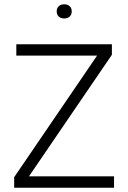

<svg xmlns="http://www.w3.org/2000/svg" viewBox="-20 -874 598 894"><path d="M46 0V-49L432 -615H56V-668H501V-619L115 -53H511V0ZM279 -788Q263 -788 253.5 -797Q244 -806 244 -821Q244 -836 253.5 -845Q263 -854 279 -854Q295 -854 304.5 -845Q314 -836 314 -821Q314 -806 304.5 -797Q295 -788 279 -788Z"/></svg>

Font: Gantari Light
Style: Regular
Weight: 300
Designer: Anugrah Pasau
Foundry: Lafontype
Version: Version 1.000; ttfautohint (v1.8.3)